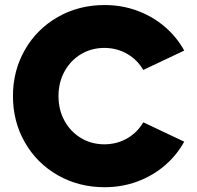

<svg xmlns="http://www.w3.org/2000/svg" viewBox="-20 -741 795 774"><path d="M32.2 -353.5Q32.2 -456.5 80.6 -540.5Q128.9 -624.5 213.4 -672.6Q297.9 -720.7 401.4 -720.7Q471.2 -720.7 533 -698Q594.7 -675.3 643.3 -634Q691.9 -592.8 722.7 -537.1L557.6 -459Q533.7 -500 492.9 -523.7Q452.1 -547.4 401.4 -547.9Q348.6 -547.9 306.4 -522.5Q264.2 -497.1 240 -452.9Q215.8 -408.7 215.8 -353.5Q215.8 -298.3 240 -254.2Q264.2 -210 306.4 -184.6Q348.6 -159.2 401.4 -159.2Q452.1 -159.7 492.9 -183.3Q533.7 -207 557.6 -248L722.7 -169.9Q691.9 -114.3 643.3 -73Q594.7 -31.7 533 -9Q471.2 13.7 401.4 13.7Q297.9 13.7 213.4 -34.4Q128.9 -82.5 80.6 -166.5Q32.2 -250.5 32.2 -353.5Z"/></svg>

Font: Wanted Sans Black
Style: Regular
Weight: 900
Designer: Original Design by Kil Hyung-jin and Kang Hanbin, Wanted Lab, Inc; Hangeul from Source Han Sans by Jang Soo-young and Ka
Foundry: Wanted Lab, Inc.
Version: Version 1.003